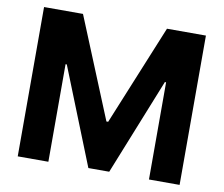

<svg xmlns="http://www.w3.org/2000/svg" viewBox="-79 -824 1074 921"><g transform="rotate(10 457.5 -363.5)"><path d="M63.2 -727.3V0H212.4V-475.1H218.4L406.6 -3.6H508.2L696.4 -473.4H702.4V0H851.6V-727.3H661.9L461.6 -238.6H453.1L252.8 -727.3Z"/></g></svg>

Font: Karasuma Gothic
Style: Bold
Weight: 700
Designer: Rasmus Andersson / Ryoko Nishizuka
Foundry: Genbu
Version: Version 1.00